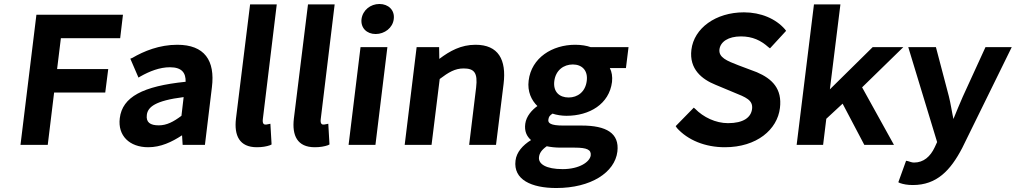

<svg xmlns="http://www.w3.org/2000/svg" viewBox="-20 -728 5105 965"><path d="M252 -263H509L524 -381H267L286 -536H584L598 -654H163L83 0H220Z M895 -48 898 0H1010L1045 -289C1062 -424 1008 -503 871 -503C781 -503 703 -471 645 -437L635 -433L676 -338L686 -344C732 -370 783 -390 834 -390C896 -390 914 -360 913 -317C698 -295 595 -241 582 -134C571 -46 631 12 725 12C788 12 843 -14 895 -48ZM892 -146C852 -116 818 -98 778 -98C735 -98 713 -113 718 -151C723 -190 760 -222 903 -240Z M1337 2 1345 -2 1339 -106 1329 -104C1320 -102 1318 -102 1313 -102C1308 -102 1298 -105 1301 -129L1371 -706H1237L1166 -132C1156 -47 1183 12 1271 12C1298 12 1320 8 1337 2Z M1628 2 1636 -2 1630 -106 1620 -104C1611 -102 1609 -102 1604 -102C1599 -102 1589 -105 1592 -129L1662 -706H1528L1457 -132C1447 -47 1474 12 1562 12C1589 12 1611 8 1628 2Z M1887 -708C1842 -708 1803 -677 1797 -632C1792 -588 1823 -557 1868 -557C1913 -557 1954 -588 1959 -632C1965 -677 1932 -708 1887 -708ZM1927 -491H1792L1732 0H1867Z M2190 -331C2235 -365 2267 -384 2310 -384C2363 -384 2382 -363 2373 -288L2338 0H2473L2511 -306C2526 -428 2485 -503 2370 -503C2297 -503 2241 -472 2188 -432L2187 -491H2074L2014 0H2149Z M2798 14H2869C2931 14 2952 25 2949 53C2945 85 2893 122 2808 122C2724 122 2685 96 2689 62C2691 43 2701 26 2728 7C2746 11 2771 14 2798 14ZM3083 34C3094 -59 3027 -97 2903 -97H2810C2746 -97 2734 -110 2736 -126C2738 -141 2742 -147 2757 -157C2777 -150 2804 -146 2827 -146C2943 -146 3042 -205 3056 -316C3059 -343 3055 -367 3045 -386H3126L3139 -491H2949C2930 -498 2902 -503 2871 -503C2756 -503 2651 -438 2637 -323C2630 -268 2651 -224 2681 -195C2654 -176 2625 -144 2620 -106C2615 -69 2627 -43 2649 -24C2607 2 2576 37 2571 79C2559 175 2651 217 2776 217C2950 217 3070 139 3083 34ZM2859 -404C2905 -404 2936 -374 2929 -321C2922 -266 2883 -238 2838 -238C2792 -238 2759 -266 2766 -321C2773 -375 2813 -404 2859 -404Z M3381 -86C3437 -23 3525 12 3623 12C3784 12 3887 -77 3900 -185C3912 -282 3861 -332 3784 -365L3691 -400C3634 -422 3591 -439 3596 -480C3601 -518 3640 -545 3704 -545C3762 -545 3804 -525 3842 -491L3850 -485L3931 -573L3925 -581C3879 -634 3804 -666 3719 -666C3577 -666 3468 -586 3455 -478C3443 -380 3509 -329 3576 -302L3667 -264C3729 -239 3765 -225 3760 -181C3755 -138 3717 -109 3639 -109C3577 -109 3515 -139 3474 -181L3467 -187L3376 -94L3381 -87Z M4133 -131 4215 -207 4324 0H4473L4313 -289L4520 -491H4366L4151 -279L4204 -706H4071L3984 0H4117Z M4495 188 4503 192C4520 198 4541 202 4568 202C4688 202 4757 129 4816 16L5065 -491H4933L4819 -242C4803 -205 4788 -170 4772 -130C4764 -166 4758 -209 4749 -244L4684 -491H4545L4690 -14L4678 12C4656 59 4622 89 4574 89C4564 89 4553 85 4544 82L4534 80Z"/></svg>

Font: Falling Sky
Style: SeBdObl
Weight: 600
Designer: Paul D. Hunt
Foundry: Adobe Systems Incorporated
Version: Version 1.02